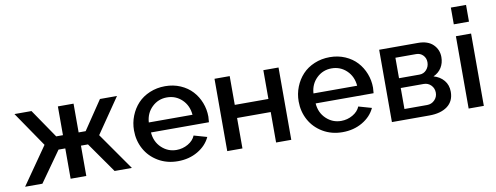

<svg xmlns="http://www.w3.org/2000/svg" viewBox="-62 -1044 3534 1367"><g transform="rotate(-10 1705.5 -360.0)"><path d="M28.8 0 216.8 -270 43.9 -522.9H167L309.1 -314.9H357.9V-522.9H471.2V-314.9H522L662.1 -522.9H785.2L611.8 -270L800.8 0H675.8L522 -219.2H471.2V0H357.9V-219.2H309.1L153.8 0Z M1132.8 9.8Q1053.2 9.8 990.7 -27.3Q928.2 -64.5 895 -125.5Q861.8 -186.5 861.8 -259.8Q861.8 -314.9 881.6 -364.7Q901.4 -414.6 936 -451.7Q970.7 -488.8 1022.2 -510.5Q1073.7 -532.2 1133.8 -532.2Q1193.8 -532.2 1244.4 -510.3Q1294.9 -488.3 1328.9 -451.4Q1362.8 -414.6 1381.6 -366.2Q1400.4 -317.9 1400.4 -265.1Q1400.4 -251.5 1397.5 -225.1H978.5Q983.4 -157.2 1029.1 -114Q1074.7 -70.8 1136.7 -70.8Q1181.6 -70.8 1220.2 -93Q1258.8 -115.2 1273.4 -150.9L1367.7 -124Q1339.8 -64 1276.9 -27.1Q1213.9 9.8 1132.8 9.8ZM975.6 -297.9H1291.5Q1285.6 -365.7 1241 -408.4Q1196.3 -451.2 1132.8 -451.2Q1069.8 -451.2 1024.9 -408Q980 -364.7 975.6 -297.9Z M1490.2 0V-522.9H1600.1V-314.9H1843.3V-522.9H1953.1V0H1843.3V-220.2H1600.1V0Z M2323.2 9.8Q2243.7 9.8 2181.2 -27.3Q2118.7 -64.5 2085.4 -125.5Q2052.2 -186.5 2052.2 -259.8Q2052.2 -314.9 2072 -364.7Q2091.8 -414.6 2126.5 -451.7Q2161.1 -488.8 2212.6 -510.5Q2264.2 -532.2 2324.2 -532.2Q2384.3 -532.2 2434.8 -510.3Q2485.4 -488.3 2519.3 -451.4Q2553.2 -414.6 2572 -366.2Q2590.8 -317.9 2590.8 -265.1Q2590.8 -251.5 2587.9 -225.1H2168.9Q2173.8 -157.2 2219.5 -114Q2265.1 -70.8 2327.1 -70.8Q2372.1 -70.8 2410.6 -93Q2449.2 -115.2 2463.9 -150.9L2558.1 -124Q2530.3 -64 2467.3 -27.1Q2404.3 9.8 2323.2 9.8ZM2166 -297.9H2481.9Q2476.1 -365.7 2431.4 -408.4Q2386.7 -451.2 2323.2 -451.2Q2260.3 -451.2 2215.3 -408Q2170.4 -364.7 2166 -297.9Z M2680.7 0V-522.9H2960.9Q3032.7 -522.9 3070.3 -485.8Q3107.9 -448.7 3107.9 -395Q3107.9 -352.1 3087.4 -319.1Q3066.9 -286.1 3028.8 -269Q3075.2 -255.9 3103 -222.4Q3130.9 -189 3130.9 -140.1Q3130.9 -72.3 3082.8 -36.1Q3034.7 0 2951.7 0ZM2784.7 -298.8H2932.6Q2963.4 -298.8 2983.6 -321.5Q3003.9 -344.2 3003.9 -376Q3003.9 -405.8 2984.4 -426.3Q2964.8 -446.8 2934.6 -446.8H2784.7ZM2784.7 -76.2H2948.7Q2980.5 -76.2 3002.7 -98.4Q3024.9 -120.6 3024.9 -151.9Q3024.9 -184.1 3003.4 -206.1Q2981.9 -228 2950.7 -228H2784.7Z M3235.4 -608.9V-730H3345.2V-608.9ZM3235.4 0V-522.9H3345.2V0Z"/></g></svg>

Font: Rawline SemiBold
Style: Regular
Weight: 600
Designer: Matt McInerney, Pablo Impallari, Rodrigo Fuenzalida
Foundry: Matt McInerney, Pablo Impallari, Rodrigo Fuenzalida
Version: Version 4.020;PS 004.020;hotconv 1.0.88;makeotf.lib2.5.64775